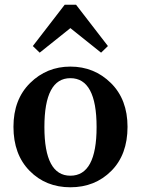

<svg xmlns="http://www.w3.org/2000/svg" viewBox="-20 -778 597 813"><path d="M278 -659 148 -555 119 -583 254 -758H302L437 -583L408 -555ZM278 -34Q389 -34 389 -240Q389 -447 278 -447Q168 -447 168 -240Q168 -34 278 -34ZM278 -496Q379 -496 449.5 -426.5Q520 -357 520 -241Q520 -123 451 -54Q382 15 278 15Q174 15 105.5 -54.5Q37 -124 37 -241Q37 -357 107.5 -426.5Q178 -496 278 -496Z"/></svg>

Font: TypoPRO Source Serif Pro
Style: Regular
Weight: 600
Designer: Frank Grießhammer
Foundry: Adobe Systems Incorporated
Version: Version 1.017;PS 1.0;hotconv 1.0.79;makeotf.lib2.5.61930